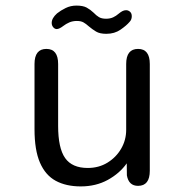

<svg xmlns="http://www.w3.org/2000/svg" viewBox="-20 -656 659 687"><path d="M146 -481Q188 -481 188 -427V-205.5Q188 -126 213 -90.5Q238 -55 294 -55Q333.5 -55 364.5 -74Q395.5 -93 413.5 -124Q431.5 -155 431.5 -191.5V-427Q431.5 -481 474 -481Q516 -481 516 -427V-45Q516 9 474 9Q440.5 9 434 -28.5L433.5 -71.5Q408 -35.5 365.5 -12.2Q323 11 269 11Q216.5 11 179.5 -9Q142.5 -29 123 -74Q103.5 -119 103.5 -193.5V-427Q103.5 -481 146 -481ZM360.5 -535Q337 -535 323.8 -543Q310.5 -551 298 -561.5Q287.5 -571 278.5 -576Q269.5 -581 255 -581Q240 -581 228 -575.8Q216 -570.5 207 -563.5Q192 -552 183 -552Q176 -552 170.5 -558.5Q165 -565 165 -574Q165 -591 184 -608Q197 -618.5 214.8 -627.2Q232.5 -636 253.5 -636Q277 -636 290.2 -628.8Q303.5 -621.5 315 -610.5Q324.5 -600.5 334 -594.8Q343.5 -589 359.5 -589Q374 -589 384.8 -594Q395.5 -599 404 -606.5Q410.5 -612 417.2 -615.8Q424 -619.5 431 -619.5Q439 -619.5 445.2 -614Q451.5 -608.5 451.5 -598Q451.5 -585.5 443.5 -577.5Q433 -565 411.5 -550Q390 -535 360.5 -535Z"/></svg>

Font: Sono ExtraLight Monospace
Style: Regular
Weight: 400
Version: Version 2.112